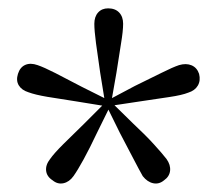

<svg xmlns="http://www.w3.org/2000/svg" viewBox="-20 -835 518 460"><path d="M232 -587 220 -661Q214 -701 210 -731.5Q206 -762 206 -778Q206 -795 215 -805Q224 -815 239 -815Q256 -815 265.5 -805Q275 -795 275 -778Q275 -761 270 -731Q265 -701 259 -661L246 -587ZM237 -580 163 -592Q123 -598 93.5 -603Q64 -608 48 -614Q32 -619 25 -630.5Q18 -642 23 -658Q28 -674 40.5 -679.5Q53 -685 70 -679Q85 -674 112.5 -660Q140 -646 176 -627L242 -594ZM245 -583 212 -516Q195 -480 180.5 -453.5Q166 -427 156 -413Q146 -399 132 -396Q118 -393 106 -403Q92 -412 90.5 -426Q89 -440 100 -454Q109 -467 131 -489Q153 -511 182 -539L234 -591ZM245 -592 299 -539Q328 -512 348.5 -489.5Q369 -467 379 -454Q389 -440 387.5 -426Q386 -412 373 -403Q361 -393 347 -396Q333 -399 322 -413Q314 -427 300 -454Q286 -481 267 -517L234 -584ZM237 -594 303 -629Q340 -647 367 -660.5Q394 -674 409 -679Q426 -684 439 -678.5Q452 -673 457 -658Q461 -642 454 -630Q447 -618 431 -613Q416 -607 385.5 -602.5Q355 -598 315 -592L242 -581Z"/></svg>

Font: Noto Serif KR ExtraLight
Style: Regular
Weight: 400
Version: Version 2.002-H1;hotconv 1.1.0;makeotfexe 2.6.0